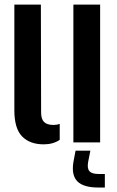

<svg xmlns="http://www.w3.org/2000/svg" viewBox="-20 -620 508 836"><path d="M42.5 -139.5V-600H158L159 -129.5Q159 -102 171.8 -89Q184.5 -76 213 -76Q228 -76 240 -80.5V-11Q211 8.5 170.5 8.5Q110 8.5 76.2 -26Q42.5 -60.5 42.5 -139.5ZM299.5 0V-600H416V0ZM436.5 196.5H408Q344 196.5 317.2 170Q290.5 143.5 299.5 86.5L309 36H373.5L363.5 86.5Q359 114 369.8 125.8Q380.5 137.5 408.5 137.5H436.5Z"/></svg>

Font: Big Shoulders Stencil Text Thin
Style: Bold
Weight: 700
Version: Version 2.001